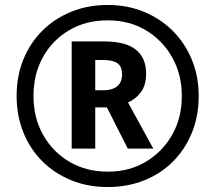

<svg xmlns="http://www.w3.org/2000/svg" viewBox="-20 -744 869 774"><path d="M414 10Q333 10 265.5 -18Q198 -46 149 -95.5Q100 -145 73.5 -212Q47 -279 47 -357Q47 -438 74.5 -505Q102 -572 151.5 -621Q201 -670 268 -697Q335 -724 414 -724Q493 -724 560 -696.5Q627 -669 676.5 -619.5Q726 -570 753.5 -503Q781 -436 781 -357Q781 -277 754 -210Q727 -143 678 -93.5Q629 -44 561.5 -17Q494 10 414 10ZM415 -52Q501 -52 568 -92Q635 -132 674 -200.5Q713 -269 713 -357Q713 -444 674 -513Q635 -582 568 -622Q501 -662 414 -662Q326 -662 258.5 -622Q191 -582 153 -513.5Q115 -445 115 -357Q115 -269 154 -200Q193 -131 260.5 -91.5Q328 -52 415 -52ZM269 -145V-577H400Q486 -577 527.5 -544Q569 -511 569 -447Q569 -401 548.5 -373Q528 -345 496 -331L598 -145H495L411 -311H364V-145ZM397 -380Q432 -380 452 -396Q472 -412 472 -444Q472 -476 453.5 -489Q435 -502 397 -502H364V-380Z"/></svg>

Font: Noto Sans Lao SemiCondensed SemiBold
Style: Regular
Weight: 600
Width: 4
Designer: Monotype Design Team
Foundry: Monotype Imaging Inc.
Version: Version 2.003; ttfautohint (v1.8.4.7-5d5b)